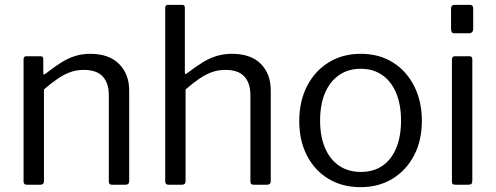

<svg xmlns="http://www.w3.org/2000/svg" viewBox="-20 -762 2046 792"><path d="M90.9 0Q77.2 0 77.2 -13.4V-517.1Q77.2 -530 88.3 -530H147.8Q158.5 -530 158.5 -518.7V-461.4Q158.5 -456.1 160.9 -454.8Q163.4 -453.6 167.9 -458.1Q201.2 -484 229.9 -502.4Q258.5 -520.7 288.1 -530.4Q317.7 -540 352.3 -540Q429.5 -540 471.2 -498.2Q512.9 -456.3 512.9 -388.9V-15.5Q512.9 0 498.1 0H441.7Q435.3 0 432.1 -3.3Q428.9 -6.7 428.9 -13.4V-369.8Q428.9 -418.9 403.9 -446.3Q378.9 -473.7 325.1 -473.7Q295.7 -473.7 270.2 -464.5Q244.7 -455.4 218.9 -437.9Q193 -420.4 161.3 -393.2V-14.5Q161.3 0 145.7 0H90.9Z M675.2 0Q661.5 0 661.5 -13.4V-729.1Q661.5 -742 672.5 -742H731.8Q742.5 -742 742.5 -730.4V-463.3Q742.5 -458 744.9 -456.9Q747.4 -455.8 751.9 -460Q787.4 -487.3 816.5 -505Q845.5 -522.7 874.4 -531.3Q903.3 -540 936.6 -540Q1014.9 -540 1055.9 -498.6Q1096.9 -457.2 1096.9 -388V-15.5Q1096.9 0 1082.1 0H1025.7Q1019.3 0 1016.1 -3.3Q1012.9 -6.7 1012.9 -13.4V-369.8Q1012.9 -418.9 988 -446.3Q963.1 -473.7 909.4 -473.7Q879.9 -473.7 854.5 -464.5Q829 -455.4 803.1 -437.9Q777.3 -420.4 745.5 -393.2V-14.5Q745.5 0 729.9 0H675.2Z M1467 10Q1391.5 10 1334.5 -24.6Q1277.4 -59.3 1245.9 -120.8Q1214.4 -182.3 1214.4 -262Q1214.4 -344.6 1246.7 -407.1Q1278.9 -469.6 1336.1 -504.8Q1393.3 -540 1468 -540Q1544 -540 1600.4 -504.7Q1656.7 -469.4 1688.4 -406.9Q1720.2 -344.4 1720.2 -263.4Q1720.2 -183 1688.3 -121.5Q1656.4 -60 1599.6 -25Q1542.8 10 1467 10ZM1468.7 -52.8Q1521.1 -52.8 1558 -78.4Q1595 -104.1 1614.6 -151.6Q1634.2 -199.1 1634.2 -264.6Q1634.2 -330.6 1614.2 -378.5Q1594.2 -426.3 1556.9 -452.3Q1519.6 -478.3 1468 -478.3Q1416.6 -478.3 1378.8 -452.3Q1341 -426.3 1320.7 -378.5Q1300.4 -330.6 1300.4 -264.6Q1300.4 -199.5 1320.7 -151.8Q1341 -104.1 1378.8 -78.4Q1416.6 -52.8 1468.7 -52.8Z M1928.3 -16.7Q1928.3 -7.2 1924.6 -3.6Q1921 0 1910.5 0H1859.4Q1850.2 0 1847.2 -3.1Q1844.2 -6.2 1844.2 -14.1V-516.4Q1844.2 -530 1856 -530H1916.8Q1928.3 -530 1928.3 -517.2ZM1931.9 -644.3Q1931.9 -624.7 1914.1 -624.7H1855.7Q1846.5 -624.7 1843.6 -629.4Q1840.6 -634.1 1840.6 -642V-726.2Q1840.6 -742 1854.5 -742H1918.2Q1931.9 -742 1931.9 -726.8Z"/></svg>

Font: Libre Franklin Thin
Style: Regular
Weight: 100
Designer: Pablo Impallari, Rodrigo Fuenzalida, Nhung Nguyen
Foundry: Impallari Type
Version: Version 3.000